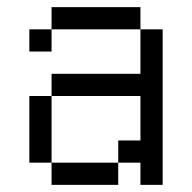

<svg xmlns="http://www.w3.org/2000/svg" viewBox="-20 -520 540 540"><path d="M125 -62.5V0H312.5V-62.5ZM125 -62.5V-250H62.5V-62.5ZM375 -62.5V0H437.5V-437.5H375Q375 -437.5 375 -312.5H125V-250H375Q375 -250 375 -125H312.5V-62.5ZM125 -437.5H62.5V-375H125ZM125 -437.5H375V-500H125Z"/></svg>

Font: Unifont
Style: Regular
Weight: 500
Version: Version 13.0.05